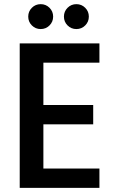

<svg xmlns="http://www.w3.org/2000/svg" viewBox="-20 -905 564 925"><path d="M189 -603V-399H429V-306H189V-93H459V0H75V-696H459V-603ZM116 -825Q116 -850 133.5 -867.5Q151 -885 176 -885Q201 -885 218.5 -867.5Q236 -850 236 -825Q236 -800 218.5 -782.5Q201 -765 176 -765Q151 -765 133.5 -782.5Q116 -800 116 -825ZM288 -825Q288 -850 305.5 -867.5Q323 -885 348 -885Q373 -885 390.5 -867.5Q408 -850 408 -825Q408 -800 390.5 -782.5Q373 -765 348 -765Q323 -765 305.5 -782.5Q288 -800 288 -825Z"/></svg>

Font: IBM-Poppins
Style: Poppins-Medium
Weight: 500
Designer: Mike Abbink, Paul van der Laan, Pieter van Rosmalen, Ben Mitchell, Mark Frömberg
Foundry: Bold Monday
Version: Version 1.1